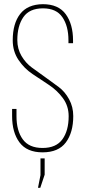

<svg xmlns="http://www.w3.org/2000/svg" viewBox="-20 -725 409 920"><path d="M185 -705Q260 -705 295 -657Q330 -609 330 -531V-518H308V-532Q308 -600 279 -642.5Q250 -685 186 -685Q121 -685 92 -643Q63 -601 63 -533Q63 -491 83 -457Q103 -423 132.5 -401.5Q162 -380 197 -355Q232 -330 261.5 -308Q291 -286 311 -249.5Q331 -213 331 -169Q331 -90 295.5 -42.5Q260 5 184 5Q109 5 73.5 -42.5Q38 -90 38 -169V-203H59V-168Q59 -99 89 -57.5Q119 -16 184 -16Q249 -16 279 -57.5Q309 -99 309 -168Q309 -217 281.5 -254.5Q254 -292 214.5 -318Q175 -344 135.5 -370.5Q96 -397 68.5 -438Q41 -479 41 -532Q41 -612 76.5 -658Q112 -704 185 -705ZM162 175 174 114V34H194V112L173 175Z"/></svg>

Font: Bebas Neue Light
Style: Regular
Weight: 300
Designer: Ryoichi Tsunekawa
Foundry: Ryoichi Tsunekawa
Version: Version 001.003; ttfautohint (v1.5.65-e2d9)